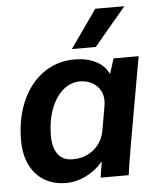

<svg xmlns="http://www.w3.org/2000/svg" viewBox="-52 -762 663 816"><g transform="rotate(-5 279.0 -353.5)"><path d="M22 -187Q22 -281 54.5 -354.5Q87 -428 145 -469Q203 -510 278 -510Q330 -510 368 -491Q406 -472 422 -437H424L444 -500H551L486 -133Q468 -28 465 0H345Q351 -41 356 -66H354Q324 -31 282.5 -10.5Q241 10 198 10Q117 10 69.5 -43Q22 -96 22 -187ZM370 -199 388 -302Q390 -316 390 -324Q390 -364 362.5 -389.5Q335 -415 292 -415Q252 -415 219.5 -386.5Q187 -358 168.5 -308Q150 -258 150 -196Q150 -144 171.5 -116Q193 -88 234 -88Q287 -88 324 -118.5Q361 -149 370 -199ZM385 -717H509L373 -555H271Z"/></g></svg>

Font: Sarabun
Style: Bold Italic
Weight: 700
Italic angle: -10°
Designer: Suppakit Chalermlarp | Katatrad Co.,Ltd.
Foundry: Cadson Demak Co.,Ltd.
Version: Version 1.000; ttfautohint (v1.6)